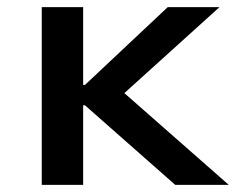

<svg xmlns="http://www.w3.org/2000/svg" viewBox="-20 -518 661 538"><path d="M97 0V-498H213V-280H218L450 -498H595L304 -235L307 -276L621 0H471L218 -223H213V0Z"/></svg>

Font: Nunito Sans 7pt SemiExpanded SemiBold
Style: Regular
Weight: 600
Width: 6
Designer: Vernon Adams
Foundry: Vernon Adams
Version: Version 3.101;gftools[0.9.27]